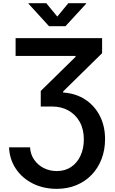

<svg xmlns="http://www.w3.org/2000/svg" viewBox="-20 -966 719 1201"><path d="M36.6 -44.4H168Q170.4 -0.5 193.6 33Q216.8 66.4 253.7 85.2Q290.5 104 335 104Q387.7 104 425.5 78.1Q463.4 52.2 483.9 7.3Q504.4 -37.6 504.4 -93.8Q504.4 -157.2 478.8 -203.4Q453.1 -249.5 408.2 -274.7Q363.3 -299.8 305.2 -299.8H234.9V-397L452.6 -610.4V-616.2H77.6V-727.5H618.7V-633.3L375 -394V-387.2Q453.1 -382.3 512.2 -344Q571.3 -305.7 604.2 -241.7Q637.2 -177.7 637.2 -95.7Q637.2 -28.3 615.2 28.8Q593.3 85.9 553 127.7Q512.7 169.4 457.3 192.4Q401.9 215.3 335 215.3Q252 215.3 185.5 182.1Q119.1 148.9 79.6 90.3Q40 31.7 36.6 -44.4ZM269.5 -945.8 338.4 -862.3 407.2 -945.8H519V-942.9L389.6 -802.2H286.6L158.2 -942.9V-945.8Z"/></svg>

Font: Inter 18pt SemiBold
Style: Regular
Weight: 600
Designer: Rasmus Andersson
Foundry: rsms
Version: Version 4.001;git-66647c0bb